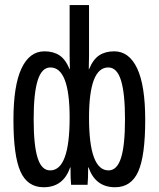

<svg xmlns="http://www.w3.org/2000/svg" viewBox="-20 -745 640 774"><path d="M266.6 0Q264.2 -24.4 264.2 -70.3H262.7Q235.8 9.8 155.8 9.8Q90.8 9.8 62.5 -53.5Q34.2 -116.7 34.2 -261.7Q34.2 -400.4 66.7 -469.2Q99.1 -538.1 159.2 -538.1Q194.8 -538.1 219.5 -522Q244.1 -505.9 260.7 -465.8H261.7L260.7 -521V-724.6H338.9V-521L337.9 -465.8H338.9Q355.5 -505.9 380.1 -522Q404.8 -538.1 440.4 -538.1Q500.5 -538.1 533 -469.2Q565.4 -400.4 565.4 -261.7Q565.4 -116.2 537.1 -53.2Q508.8 9.8 443.8 9.8Q364.7 9.8 336.9 -70.3H335.4Q335.4 -24.4 333 0ZM115.7 -264.6Q115.7 -159.2 131.6 -108.6Q147.5 -58.1 182.1 -58.1Q260.7 -58.1 260.7 -270.5Q260.7 -473.1 183.1 -473.1Q148.4 -473.1 132.1 -421.4Q115.7 -369.6 115.7 -264.6ZM483.9 -264.6Q483.9 -368.7 467.8 -420.9Q451.7 -473.1 416.5 -473.1Q338.9 -473.1 338.9 -270.5Q338.9 -58.1 417.5 -58.1Q451.7 -58.1 467.8 -108.2Q483.9 -158.2 483.9 -264.6Z"/></svg>

Font: Cousine
Style: Regular
Weight: 400
Monospace: yes
Designer: Steve Matteson
Foundry: Ascender Corporation
Version: Version 1.20